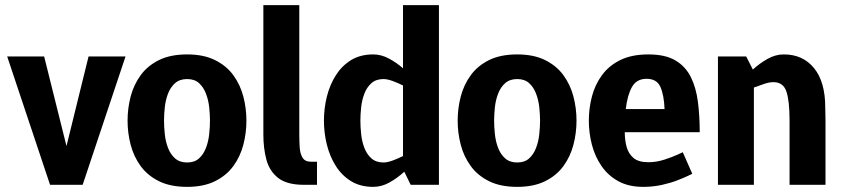

<svg xmlns="http://www.w3.org/2000/svg" viewBox="-20 -720 3284 748"><path d="M152 -500 239 -151 325 -500H469L302 0H175L8 -500Z M477 -250Q477 -298 489 -344Q501 -390 528 -427Q555 -464 599.5 -486Q644 -508 709 -508Q773 -508 817.5 -486Q862 -464 889 -427Q916 -390 928 -344Q940 -298 940 -250Q940 -202 928 -156Q916 -110 889 -73Q862 -36 817.5 -14Q773 8 709 8Q644 8 599.5 -14Q555 -36 528 -73Q501 -110 489 -156Q477 -202 477 -250ZM619 -250Q619 -226 622 -197.5Q625 -169 634.5 -144Q644 -119 662 -103Q680 -87 709 -87Q738 -87 755.5 -103Q773 -119 782.5 -144Q792 -169 795 -197.5Q798 -226 798 -250Q798 -274 795 -302Q792 -330 782.5 -355Q773 -380 755.5 -396Q738 -412 709 -412Q680 -412 662 -396Q644 -380 634.5 -355Q625 -330 622 -302Q619 -274 619 -250Z M1191 -90H1215V0H1164Q1098 0 1064 -26.5Q1030 -53 1018 -97.5Q1006 -142 1006 -196V-700H1146V-196Q1146 -171 1147.5 -146.5Q1149 -122 1158.5 -106Q1168 -90 1191 -90Z M1474 -412Q1445 -412 1427 -396Q1409 -380 1399.5 -355Q1390 -330 1387 -302Q1384 -274 1384 -250Q1384 -226 1387 -197.5Q1390 -169 1399.5 -144Q1409 -119 1427 -103Q1445 -87 1474 -87Q1489 -87 1509.5 -94.5Q1530 -102 1550 -112V-387Q1530 -397 1509.5 -404.5Q1489 -412 1474 -412ZM1550 -700H1690V0H1580L1555 -51Q1529 -27 1498 -9.5Q1467 8 1434 8Q1384 8 1348 -14Q1312 -36 1288.5 -73Q1265 -110 1253.5 -156Q1242 -202 1242 -250Q1242 -298 1253.5 -344Q1265 -390 1288.5 -427Q1312 -464 1348 -486Q1384 -508 1434 -508Q1465 -508 1495 -492Q1525 -476 1550 -454Z M1763 -250Q1763 -298 1775 -344Q1787 -390 1814 -427Q1841 -464 1885.5 -486Q1930 -508 1995 -508Q2059 -508 2103.5 -486Q2148 -464 2175 -427Q2202 -390 2214 -344Q2226 -298 2226 -250Q2226 -202 2214 -156Q2202 -110 2175 -73Q2148 -36 2103.5 -14Q2059 8 1995 8Q1930 8 1885.5 -14Q1841 -36 1814 -73Q1787 -110 1775 -156Q1763 -202 1763 -250ZM1905 -250Q1905 -226 1908 -197.5Q1911 -169 1920.5 -144Q1930 -119 1948 -103Q1966 -87 1995 -87Q2024 -87 2041.5 -103Q2059 -119 2068.5 -144Q2078 -169 2081 -197.5Q2084 -226 2084 -250Q2084 -274 2081 -302Q2078 -330 2068.5 -355Q2059 -380 2041.5 -396Q2024 -412 1995 -412Q1966 -412 1948 -396Q1930 -380 1920.5 -355Q1911 -330 1908 -302Q1905 -274 1905 -250Z M2486 8Q2429 8 2389 -14Q2349 -36 2323.5 -73Q2298 -110 2286 -156Q2274 -202 2274 -250Q2274 -298 2286 -344Q2298 -390 2325 -427Q2352 -464 2396.5 -486Q2441 -508 2506 -508Q2572 -508 2611.5 -484.5Q2651 -461 2671.5 -419.5Q2692 -378 2699 -323Q2706 -268 2706 -205H2414Q2414 -175 2421 -148.5Q2428 -122 2447.5 -105Q2467 -88 2506 -88Q2537 -88 2568 -98Q2599 -108 2619.5 -117.5Q2640 -127 2640 -127L2677 -43Q2677 -43 2661.5 -35.5Q2646 -28 2619 -17.5Q2592 -7 2558 0.5Q2524 8 2486 8ZM2499 -413Q2460 -413 2442 -381Q2424 -349 2418 -295H2569Q2567 -349 2553 -381Q2539 -413 2499 -413Z M3196 0H3056V-250Q3056 -328 3043.5 -364Q3031 -400 2993 -400Q2978 -400 2958 -393.5Q2938 -387 2917 -379V0H2777V-500H2887L2913 -449Q2939 -473 2970 -490.5Q3001 -508 3033 -508H3034Q3108 -508 3151.5 -454.5Q3195 -401 3195 -302L3196 -250Z"/></svg>

Font: Epunda Sans
Style: Bold
Weight: 700
Designer: Simon Atzbach
Foundry: typofactur
Version: Version 2.204; ttfautohint (v1.8.4.7-5d5b)